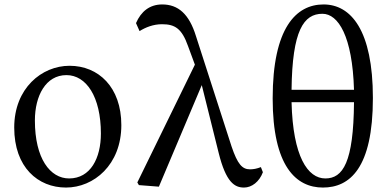

<svg xmlns="http://www.w3.org/2000/svg" viewBox="-20 -830 1751 864"><path d="M277 14C402 14 526 -88 526 -267C526 -438 423 -534 293 -534C168 -534 44 -433 44 -256C44 -77 151 14 277 14ZM291 -27C206 -27 137 -116 137 -288C137 -399 186 -492 279 -492C368 -492 434 -395 434 -229C434 -118 387 -27 291 -27Z M1154 -78C1136 -71 1121 -68 1105 -68C1070 -68 1049 -91 1022 -171L862 -667C831 -768 781 -810 710 -810C654 -810 615 -779 592 -726L608 -690C635 -707 670 -721 709 -721C767 -721 798 -702 826 -623L857 -539L598 -9L605 3L695 10L888 -447L964 -142C997 -9 1036 14 1078 14C1113 14 1147 -12 1163 -55Z M1573 -370C1571 -99 1523 -27 1444 -27C1365 -27 1298 -125 1292 -370ZM1292 -426C1295 -694 1347 -768 1431 -768C1502 -768 1566 -667 1573 -426ZM1436 -810C1312 -810 1207 -704 1207 -387C1207 -82 1312 14 1433 14C1554 14 1658 -73 1658 -389C1658 -694 1559 -810 1436 -810Z"/></svg>

Font: Source Han Serif JP Medium
Style: Regular
Weight: 500
Designer: Ryoko NISHIZUKA 西塚涼子 (kana & ideographs); Frank Grießhammer (Latin, Greek & Cyrillic); Wenlong ZHANG 张文龙 (bopomofo); San
Foundry: Adobe Systems Incorporated
Version: Version 1.001;PS 1.001;hotconv 16.6.54;makeotf.lib2.5.65590